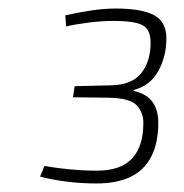

<svg xmlns="http://www.w3.org/2000/svg" viewBox="-20 -778 432 450"><path d="M251 -758Q312 -758 341 -742.5Q370 -727 370 -688Q370 -646 351 -611.5Q332 -577 293 -567V-565Q324 -558 337.5 -539Q351 -520 351 -490Q351 -443 334.5 -411Q318 -379 286 -363.5Q254 -348 206 -348Q169 -348 135 -352.5Q101 -357 74 -364L84 -389Q102 -386 121.5 -383.5Q141 -381 163 -379.5Q185 -378 207 -378Q263 -378 289.5 -406.5Q316 -435 316 -490Q316 -514 300.5 -531Q285 -548 235 -549L151 -550L155 -576L240 -578Q289 -579 311 -606.5Q333 -634 333 -678Q333 -709 314 -719Q295 -729 246 -729Q218 -729 187 -725Q156 -721 135 -716L133 -742Q164 -749 194 -753.5Q224 -758 251 -758Z"/></svg>

Font: Exo 2 ExtraLight
Style: Italic
Weight: 250
Italic angle: -8°
Designer: Natanael Gama
Foundry: Natanael Gama
Version: Version 2.010